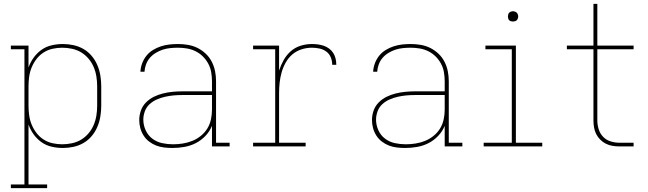

<svg xmlns="http://www.w3.org/2000/svg" viewBox="-20 -755 3340 990"><path d="M36 215V196H106V-501H36V-520H127V-407Q137 -435 154 -458.5Q171 -482 194.5 -498.5Q218 -515 246.5 -521.5Q275 -528 304 -528Q332 -528 359.5 -522Q387 -516 411 -502Q435 -488 453 -466.5Q471 -445 482 -419Q493 -393 497.5 -365.5Q502 -338 502 -310V-210Q502 -182 497.5 -154.5Q493 -127 482 -101Q471 -75 453 -53.5Q435 -32 411 -18Q387 -4 359.5 2Q332 8 304 8Q275 8 246.5 1.5Q218 -5 194.5 -21.5Q171 -38 154 -61.5Q137 -85 127 -113V196H223V215ZM301 -11Q326 -11 351.5 -16.5Q377 -22 398.5 -35Q420 -48 436.5 -67.5Q453 -87 463 -110.5Q473 -134 477 -159.5Q481 -185 481 -210V-310Q481 -335 477 -360.5Q473 -386 463 -409.5Q453 -433 436.5 -452.5Q420 -472 398.5 -485Q377 -498 351.5 -503.5Q326 -509 301 -509Q276 -509 251 -503.5Q226 -498 205 -484.5Q184 -471 168.5 -451Q153 -431 143.5 -408Q134 -385 130.5 -360Q127 -335 127 -310V-210Q127 -185 130.5 -160Q134 -135 143.5 -112Q153 -89 168.5 -69Q184 -49 205 -35.5Q226 -22 251 -16.5Q276 -11 301 -11Z M869 8Q848 8 826.5 5.5Q805 3 785.5 -4.5Q766 -12 749 -25Q732 -38 720.5 -56Q709 -74 703.5 -94.5Q698 -115 698 -136Q698 -161 706.5 -185Q715 -209 733 -227Q751 -245 773.5 -256Q796 -267 820 -273Q844 -279 869 -281.5Q894 -284 919 -284H1073V-336Q1073 -359 1069 -382.5Q1065 -406 1054 -426.5Q1043 -447 1026.5 -463.5Q1010 -480 989 -490.5Q968 -501 944.5 -505Q921 -509 898 -509Q878 -509 858 -507Q838 -505 819.5 -499Q801 -493 783.5 -482.5Q766 -472 753 -457Q740 -442 733 -423Q726 -404 725 -385H704Q705 -407 713 -428.5Q721 -450 735 -467.5Q749 -485 768.5 -497Q788 -509 809.5 -516Q831 -523 853 -525.5Q875 -528 898 -528Q924 -528 950 -523.5Q976 -519 999 -507.5Q1022 -496 1041 -478Q1060 -460 1072 -436.5Q1084 -413 1089 -387.5Q1094 -362 1094 -336V-19H1164V0H1073V-106Q1061 -77 1039 -54Q1017 -31 989.5 -17Q962 -3 931 2.5Q900 8 869 8ZM872 -11Q897 -11 922.5 -15Q948 -19 971.5 -28.5Q995 -38 1015 -54Q1035 -70 1048.5 -91.5Q1062 -113 1067.5 -138.5Q1073 -164 1073 -189V-265H919Q897 -265 875 -263Q853 -261 831 -256Q809 -251 788.5 -242Q768 -233 751.5 -218Q735 -203 727 -181.5Q719 -160 719 -138Q719 -110 731 -83.5Q743 -57 765.5 -40Q788 -23 816 -17Q844 -11 872 -11Z M1285 0V-19H1399V-501H1285V-520H1419V-391Q1428 -419 1442.5 -445Q1457 -471 1479 -490.5Q1501 -510 1529.5 -519Q1558 -528 1588 -528Q1603 -528 1619 -526Q1635 -524 1649.5 -519Q1664 -514 1677 -504.5Q1690 -495 1698.5 -481.5Q1707 -468 1710.5 -452.5Q1714 -437 1714 -421H1693Q1693 -441 1685.5 -459.5Q1678 -478 1662 -489.5Q1646 -501 1626.5 -505Q1607 -509 1588 -509Q1561 -509 1534.5 -500.5Q1508 -492 1487.5 -474.5Q1467 -457 1453.5 -433Q1440 -409 1432.5 -383Q1425 -357 1422 -330Q1419 -303 1419 -276V-19H1556V0Z M2069 8Q2048 8 2026.5 5.5Q2005 3 1985.5 -4.5Q1966 -12 1949 -25Q1932 -38 1920.5 -56Q1909 -74 1903.5 -94.5Q1898 -115 1898 -136Q1898 -161 1906.5 -185Q1915 -209 1933 -227Q1951 -245 1973.5 -256Q1996 -267 2020 -273Q2044 -279 2069 -281.5Q2094 -284 2119 -284H2273V-336Q2273 -359 2269 -382.5Q2265 -406 2254 -426.5Q2243 -447 2226.5 -463.5Q2210 -480 2189 -490.5Q2168 -501 2144.5 -505Q2121 -509 2098 -509Q2078 -509 2058 -507Q2038 -505 2019.5 -499Q2001 -493 1983.5 -482.5Q1966 -472 1953 -457Q1940 -442 1933 -423Q1926 -404 1925 -385H1904Q1905 -407 1913 -428.5Q1921 -450 1935 -467.5Q1949 -485 1968.5 -497Q1988 -509 2009.5 -516Q2031 -523 2053 -525.5Q2075 -528 2098 -528Q2124 -528 2150 -523.5Q2176 -519 2199 -507.5Q2222 -496 2241 -478Q2260 -460 2272 -436.5Q2284 -413 2289 -387.5Q2294 -362 2294 -336V-19H2364V0H2273V-106Q2261 -77 2239 -54Q2217 -31 2189.5 -17Q2162 -3 2131 2.5Q2100 8 2069 8ZM2072 -11Q2097 -11 2122.5 -15Q2148 -19 2171.5 -28.5Q2195 -38 2215 -54Q2235 -70 2248.5 -91.5Q2262 -113 2267.5 -138.5Q2273 -164 2273 -189V-265H2119Q2097 -265 2075 -263Q2053 -261 2031 -256Q2009 -251 1988.5 -242Q1968 -233 1951.5 -218Q1935 -203 1927 -181.5Q1919 -160 1919 -138Q1919 -110 1931 -83.5Q1943 -57 1965.5 -40Q1988 -23 2016 -17Q2044 -11 2072 -11Z M2474 0V-19H2619V-501H2483V-520H2640V-19H2776V0ZM2625 -644Q2620 -644 2614.5 -645.5Q2609 -647 2605.5 -650.5Q2602 -654 2600.5 -659.5Q2599 -665 2599 -670Q2599 -675 2600.5 -680.5Q2602 -686 2605.5 -689.5Q2609 -693 2614.5 -695Q2620 -697 2625 -697Q2630 -697 2635.5 -695Q2641 -693 2644.5 -689.5Q2648 -686 2650 -680.5Q2652 -675 2652 -670Q2652 -665 2650 -659.5Q2648 -654 2644.5 -650.5Q2641 -647 2635.5 -645.5Q2630 -644 2625 -644Z M3174 0Q3156 0 3138 -3Q3120 -6 3104 -14Q3088 -22 3075 -35Q3062 -48 3054 -64Q3046 -80 3043 -98Q3040 -116 3040 -134V-501H2903V-520H3040V-735H3060V-520H3247V-501H3060V-134Q3060 -111 3067 -88.5Q3074 -66 3090 -49.5Q3106 -33 3128.5 -26Q3151 -19 3174 -19H3247V0Z"/></svg>

Font: Iosevka Etoile Thin
Style: Regular
Weight: 100
Designer: Belleve Invis
Foundry: Belleve Invis
Version: Version 22.1.2; ttfautohint (v1.8.4)